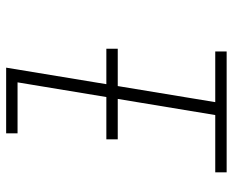

<svg xmlns="http://www.w3.org/2000/svg" viewBox="-88 -688 775 640"><g transform="rotate(-90 300.0 -367.5)"><path d="M46 0V-38H237L346 -697H176V-735H395L280 -38H449V0ZM458 -363H156V-401H458Z"/></g></svg>

Font: Iosevka Curly XLtExObl
Style: Regular
Weight: 200
Width: 7
Italic angle: -9°
Monospace: yes
Designer: Belleve Invis
Foundry: Belleve Invis
Version: Version 11.0.1; ttfautohint (v1.8.3)